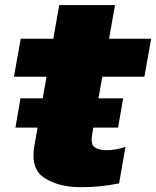

<svg xmlns="http://www.w3.org/2000/svg" viewBox="-20 -750 632 778"><path d="M42.5 -233H458.5L479 -351.5H63ZM308.5 8.5Q387.5 8.5 462.5 -7L488.5 -155Q450 -141.5 412.5 -141.5Q379.5 -141.5 362.8 -154Q346 -166.5 354 -209L394.5 -439H565L592.5 -593H422L446 -729.5H220L196 -593H64L36.5 -439H168.5L119.5 -160.5Q102.5 -66 160.2 -28.8Q218 8.5 308.5 8.5Z"/></svg>

Font: Anybody UltraCondensed Thin Black
Style: Italic
Weight: 900
Italic angle: -10°
Version: Version 1.111